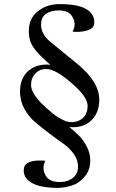

<svg xmlns="http://www.w3.org/2000/svg" viewBox="-20 -758 568 940"><path d="M466 -270Q466 -205 426 -167.5Q386 -130 320 -136Q355 -106 372 -88.5Q389 -71 405.5 -39Q422 -7 422 29Q422 101 351 143Q305 162 261 162Q172 161 131.5 135Q91 109 97 67Q104 21 202 29Q185 62 200 95Q217 132 267 133Q306 135 334 115Q362 95 362 57Q362 25 341 -4.5Q320 -34 288.5 -56Q257 -78 220.5 -105.5Q184 -133 152.5 -159.5Q121 -186 99.5 -225Q78 -264 78 -309Q78 -376 119.5 -411.5Q161 -447 226 -441Q170 -489 145.5 -523.5Q121 -558 121 -605Q121 -669 166.5 -704Q212 -739 276 -738Q367 -737 406.5 -711Q446 -685 441 -641Q438 -617 404 -608Q370 -599 335 -603Q354 -635 338 -669Q322 -706 271 -707Q231 -708 206 -691Q181 -674 181 -637Q181 -590 228 -552L359 -445Q466 -357 466 -270ZM409 -240Q409 -283 333 -349Q253 -419 209 -420Q175 -421 153.5 -398.5Q132 -376 132 -343Q131 -298 205 -231Q230 -209 243 -198.5Q256 -188 282 -174Q308 -160 328 -160Q365 -160 387 -181.5Q409 -203 409 -240Z"/></svg>

Font: GFS Artemisia
Style: Regular
Weight: 400
Designer: Takis Katsoulidis and George D. Matthiopoulos
Foundry: Takis Katsoulidis and George D. Matthiopoulos
Version: Version 1.0